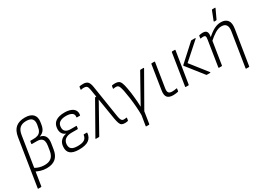

<svg xmlns="http://www.w3.org/2000/svg" viewBox="-26 -1490 3359 2471"><g transform="rotate(-30 1654.0 -255.0)"><path d="M30 185Q23 185 25 177L135 -521Q150 -613 200 -654Q250 -695 335 -695Q417 -695 455 -655.5Q493 -616 482 -545L477 -512Q469 -457 444 -427.5Q419 -398 382 -388V-386Q433 -376 454.5 -339Q476 -302 466 -239L453 -157Q440 -71 391.5 -29.5Q343 12 258 12Q209 12 168.5 -1Q128 -14 102 -28L110 -78Q138 -60 174 -48.5Q210 -37 255 -37Q318 -37 354 -67Q390 -97 401 -163L412 -232Q418 -272 411 -299Q404 -326 382 -340Q360 -354 319 -354H246Q239 -354 240 -361L245 -393Q247 -400 252 -400H295Q335 -400 361 -410.5Q387 -421 402.5 -445Q418 -469 424 -510L429 -535Q438 -590 414 -619Q390 -648 328 -648Q269 -648 234.5 -619Q200 -590 189 -524L78 177Q76 185 70 185Z M738 12Q650 12 610.5 -21.5Q571 -55 577 -121Q579 -173 610 -206.5Q641 -240 692 -249V-251Q657 -263 640 -293Q623 -323 627 -367Q632 -432 679 -464Q726 -496 810 -496Q862 -496 900.5 -481.5Q939 -467 957 -438.5Q975 -410 968 -368Q968 -361 962 -361H920Q913 -361 914 -368Q921 -409 890.5 -428.5Q860 -448 804 -448Q745 -448 711 -425.5Q677 -403 676 -355Q673 -314 698 -292Q723 -270 774 -270H855Q862 -270 861 -263L856 -232Q855 -225 849 -225H762Q701 -225 667 -199.5Q633 -174 630 -125Q628 -79 654.5 -57.5Q681 -36 746 -36Q810 -36 842 -55.5Q874 -75 881 -120Q881 -128 888 -128H929Q936 -128 935 -121Q929 -55 882 -21.5Q835 12 738 12Z M1421 12Q1391 12 1373.5 3Q1356 -6 1345.5 -33Q1335 -60 1326 -112L1290 -334Q1287 -354 1283 -376Q1279 -398 1276 -419H1275Q1264 -397 1252 -375.5Q1240 -354 1228 -333L1045 -6Q1042 0 1036 0H993Q989 0 988 -2.5Q987 -5 989 -8L1247 -463Q1250 -468 1255 -468H1268L1250 -578Q1243 -622 1228.5 -635Q1214 -648 1187 -648Q1176 -648 1166 -647Q1156 -646 1146 -643Q1137 -641 1139 -650L1144 -683Q1145 -690 1151 -691Q1161 -693 1175.5 -694Q1190 -695 1204 -695Q1248 -695 1270.5 -672Q1293 -649 1302 -587L1376 -115Q1382 -81 1389 -64.5Q1396 -48 1406 -42Q1416 -36 1430 -36Q1440 -36 1447.5 -37Q1455 -38 1466 -40Q1474 -41 1473 -32L1468 -1Q1467 6 1461 7Q1451 9 1440.5 10.5Q1430 12 1421 12Z M1635 185Q1627 185 1629 177L1653 29Q1653 -30 1648 -97Q1643 -164 1634 -230Q1625 -296 1614 -352Q1605 -393 1597 -414Q1589 -435 1578 -442.5Q1567 -450 1550 -450Q1531 -450 1511 -446Q1504 -445 1506 -452L1511 -483Q1512 -491 1518 -492Q1529 -494 1540 -495Q1551 -496 1563 -496Q1594 -496 1614 -485Q1634 -474 1646.5 -443Q1659 -412 1669 -353Q1676 -318 1680.5 -284Q1685 -250 1688 -217Q1692 -182 1694.5 -146Q1697 -110 1698 -71H1699Q1712 -95 1726 -120.5Q1740 -146 1755 -172.5Q1770 -199 1786 -228L1926 -478Q1930 -484 1936 -484H1978Q1987 -484 1983 -476L1709 4L1682 177Q1680 185 1675 185Z M2138 12Q2075 12 2050 -18.5Q2025 -49 2036 -118L2092 -476Q2094 -484 2101 -484H2140Q2147 -484 2146 -476L2089 -116Q2082 -72 2097 -54Q2112 -36 2147 -36Q2164 -36 2180 -37.5Q2196 -39 2213 -43Q2221 -45 2220 -36L2215 -4Q2214 3 2207 4Q2192 7 2173.5 9.5Q2155 12 2138 12Z M2641 0Q2635 0 2633 -4L2439 -250Q2436 -255 2440 -259L2683 -480Q2687 -484 2694 -484H2747Q2750 -484 2751 -481Q2752 -478 2749 -475L2501 -254L2694 -9Q2697 -5 2694.5 -2.5Q2692 0 2689 0ZM2329 0Q2320 0 2322 -8L2396 -476Q2398 -484 2405 -484H2443Q2451 -484 2450 -476L2375 -8Q2373 0 2367 0Z M3121 185Q3113 185 3114 177L3194 -327Q3213 -447 3113 -447Q3069 -447 3020 -418Q2971 -389 2908 -332L2917 -385Q2974 -439 3026.5 -467.5Q3079 -496 3133 -496Q3200 -496 3231 -455.5Q3262 -415 3248 -331L3167 177Q3166 185 3159 185ZM2823 0Q2814 0 2816 -8L2875 -383Q2882 -422 2875 -435Q2868 -448 2846 -448Q2837 -448 2827 -447Q2817 -446 2809 -444Q2800 -442 2802 -451L2807 -482Q2808 -486 2809.5 -487.5Q2811 -489 2814 -490Q2825 -493 2839.5 -494.5Q2854 -496 2865 -496Q2904 -496 2920 -474.5Q2936 -453 2929 -408L2926 -384L2924 -357L2869 -8Q2867 0 2861 0ZM3066 -546Q3062 -546 3061 -548.5Q3060 -551 3062 -556L3114 -688Q3116 -693 3118.5 -694Q3121 -695 3125 -695H3161Q3166 -695 3167 -692Q3168 -689 3166 -686L3104 -553Q3100 -546 3092 -546Z"/></g></svg>

Font: Sofia Sans Light
Style: Italic
Weight: 300
Italic angle: -9°
Version: Version 4.100-B